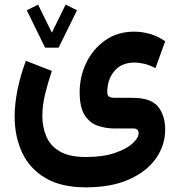

<svg xmlns="http://www.w3.org/2000/svg" viewBox="-20 -553 762 819"><path d="M172.4 -349.6 94.2 -509.3 142.6 -533.2 201.2 -413.6 259.8 -533.2 308.6 -509.3 230 -349.6ZM346.2 246.1Q240.7 246.1 173.6 206.3Q106.4 166.5 74.5 98.1Q42.5 29.8 42.5 -55.2Q42.5 -111.8 55.2 -172.6Q67.9 -233.4 90.3 -293.5L201.2 -250.5Q184.1 -200.2 172.4 -151.4Q160.6 -102.5 160.6 -59.1Q160.6 -11.2 177.5 28.8Q194.3 68.8 234.9 92.8Q275.4 116.7 346.2 116.7Q419.4 116.7 469.5 99.6Q519.5 82.5 545.4 58.8Q571.3 35.2 571.3 15.1Q571.3 6.3 566.4 0.7Q561.5 -4.9 548.8 -4.9H469.7Q433.6 -4.9 399.2 -15.9Q364.7 -26.9 342.3 -60.1Q319.8 -93.3 319.8 -159.7Q319.8 -227.1 348.4 -285.9Q377 -344.7 429.2 -381.3Q481.4 -418 552.7 -418Q586.9 -418 620.8 -408Q654.8 -397.9 684.6 -377L643.1 -262.2Q618.2 -275.4 595.7 -280.8Q573.2 -286.1 553.2 -286.1Q498.5 -286.1 468 -250Q437.5 -213.9 437.5 -160.2Q437.5 -145 446 -140.4Q454.6 -135.7 470.2 -135.7H543.9Q624.5 -135.7 654.5 -97.7Q684.6 -59.6 684.6 -0.5Q684.6 66.4 645.3 122.6Q606 178.7 530.5 212.4Q455.1 246.1 346.2 246.1Z"/></svg>

Font: Vazirmatn FD NL
Style: Bold
Weight: 700
Designer: Saber Rastikerdar
Foundry: Saber Rastikerdar
Version: Version 33.003